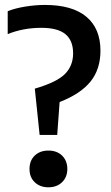

<svg xmlns="http://www.w3.org/2000/svg" viewBox="-20 -770 460 797"><path d="M144.5 -210 124.5 -402Q216.5 -429 250 -463.2Q283.5 -497.5 283.5 -548.5Q283.5 -602 251.5 -628.2Q219.5 -654.5 152 -654.5Q76.5 -654.5 12 -628.5V-723.5Q41.5 -735.5 84 -742.5Q126.5 -749.5 166.5 -749.5Q280 -749.5 338.5 -700.5Q397 -651.5 397 -559.5Q397 -482.5 355.5 -431.2Q314 -380 227.5 -346.5L217.5 -210ZM181 7.5Q146.5 7.5 124.5 -13.2Q102.5 -34 102.5 -68.5Q102.5 -103.5 124.2 -124.2Q146 -145 181 -145Q216.5 -145 238 -123.8Q259.5 -102.5 259.5 -68.5Q259.5 -35 237.8 -13.8Q216 7.5 181 7.5Z"/></svg>

Font: Encode Sans Condensed SemiBold
Style: Regular
Weight: 600
Width: 3
Designer: Multiple Designers
Foundry: Impallari Type
Version: Version 3.000; ttfautohint (v1.8.3) -l 8 -r 50 -G 200 -x 14 